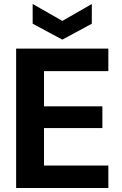

<svg xmlns="http://www.w3.org/2000/svg" viewBox="-20 -944 611 964"><path d="M61 0V-700H524V-587H201V-410H494V-301H201V-113H524V0ZM293 -745 144 -825V-924L293 -839L441 -924V-825Z"/></svg>

Font: DM Sans 28pt ExtraBold
Style: Regular
Weight: 800
Version: Version 4.004;gftools[0.9.30]